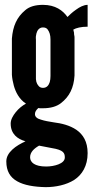

<svg xmlns="http://www.w3.org/2000/svg" viewBox="-20 -575 382 791"><path d="M287 -264C284 -213 266 -177 231 -150C213 -136 188 -129 157 -129C154 -129 151 -129 148 -129C145 -129 141 -129 138 -130C129 -122 124 -114 124 -105C124 -93 134 -86 149 -82C164 -77 182 -74 201 -71C233 -67 267 -59 295 -40C322 -21 341 8 341 56C341 109 318 145 286 166C253 187 209 196 168 196C120 195 79 188 51 172C22 156 6 130 6 90C6 71 16 55 31 41C46 27 66 16 85 7C52 -2 24 -23 24 -66C24 -82 33 -98 45 -113C57 -128 72 -140 87 -148C58 -167 44 -197 37 -222C33 -237 30 -252 29 -267V-416C33 -467 49 -504 84 -533C101 -548 126 -555 157 -555C208 -555 239 -532 258 -505C265 -512 277 -524 293 -535C308 -546 325 -555 341 -555V-465C314 -465 294 -460 282 -453C283 -448 284 -443 285 -440C285 -436 285 -432 286 -429C287 -426 287 -422 287 -419ZM188 -412C188 -431 184 -443 176 -454C172 -459 166 -462 157 -462C141 -462 133 -449 130 -437C128 -430 127 -421 128 -412V-262C127 -243 130 -231 139 -221C143 -216 149 -213 157 -213C174 -213 181 -225 185 -237C187 -244 188 -253 188 -262ZM141 25C120 37 104 52 104 73C104 94 123 111 170 111C187 111 206 108 221 102C236 96 247 87 247 74C247 65 246 58 239 51C231 44 218 39 193 35Z"/></svg>

Font: League Gothic
Style: Regular
Weight: 400
Designer: The League of Moveable Type
Version: Version 1.560;PS 001.560;hotconv 1.0.56;makeotf.lib2.0.21325